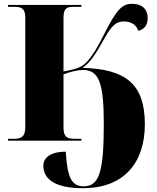

<svg xmlns="http://www.w3.org/2000/svg" viewBox="-20 -740 825 1010"><path d="M416 250C635 250 742 113 742 -86C742 -296 644 -377 414 -383C453 -411 476 -442 533 -544C568 -606 591 -627 632 -627C672 -627 698 -608 707 -578C741 -585 757 -610 757 -645C757 -692 727 -720 675 -720C624 -720 595 -694 526 -557C493 -491 466 -446 439 -417C416 -393 402 -380 314 -364V-644C314 -697 330 -704 369 -704H408V-714H22V-704H55C91 -704 113 -697 113 -648V-70C113 -21 91 -10 55 -10H22V0H408V-10H372C335 -10 314 -17 314 -70V-349C347 -362 390 -372 416 -372C500 -372 526 -305 526 -89C526 161 503 240 421 240C357 240 334 196 326 58C244 58 208 91 208 131C208 204 272 250 416 250Z"/></svg>

Font: Noto Serif Display Black
Style: Regular
Weight: 900
Designer: Monotype Design Team
Foundry: Monotype Imaging Inc.
Version: Version 2.009